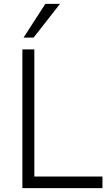

<svg xmlns="http://www.w3.org/2000/svg" viewBox="-20 -975 571 995"><path d="M96 0V-719H158V-60H511V0ZM102 -780 215 -955H291L154 -780Z"/></svg>

Font: Nunitoga
Style: Light
Weight: 300
Designer: Vernon Adams
Foundry: Vernon Adams
Version: Version 1.0